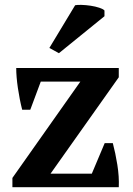

<svg xmlns="http://www.w3.org/2000/svg" viewBox="-20 -785 556 805"><path d="M32 0ZM453 -185Q464 -144 472 -94Q480 -44 478 0H32V-39L317 -443H151L107 -325H73Q62 -368 55 -416Q48 -464 48 -500H478V-461L192 -57H365L419 -185ZM295 -763Q303 -765 321.5 -764.5Q340 -764 360 -761Q380 -758 396.5 -752.5Q413 -747 418 -741V-717L227 -562L187 -584Z"/></svg>

Font: PT Serif
Style: Bold
Weight: 700
Designer: A.Korolkova, O.Umpeleva, V.Yefimov
Foundry: ParaType Ltd
Version: Version 1.000W OFL; ttfautohint (v1.6)